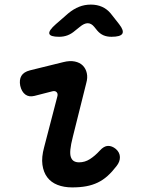

<svg xmlns="http://www.w3.org/2000/svg" viewBox="-20 -805 640 835"><path d="M130 -388Q106 -382 90 -394Q74 -406 68 -432Q63 -458 73 -475Q83 -492 110 -499L256 -535Q284 -542 305.5 -537.5Q327 -533 340 -520Q353 -507 357.5 -487Q362 -467 355 -443L297 -211Q288 -176 286 -154.5Q284 -133 288.5 -121Q293 -109 302 -104Q311 -99 324 -99Q349 -99 371 -113Q393 -127 414 -150Q432 -170 449.5 -170.5Q467 -171 484 -157Q501 -142 501.5 -122Q502 -102 487 -83Q468 -58 448 -40Q428 -22 405 -11Q382 0 355 5Q328 10 294 10Q258 10 230 -1Q202 -12 185.5 -34Q169 -56 164.5 -88.5Q160 -121 172 -165L229 -384Q233 -397 226.5 -404Q220 -411 208 -408ZM237 -645Q198 -645 194.5 -658.5Q191 -672 223 -700L277 -747Q300 -766 324 -775.5Q348 -785 375 -785Q402 -785 423.5 -775.5Q445 -766 461 -747L498 -700Q520 -672 512 -658.5Q504 -645 465 -645Q445 -645 430 -651.5Q415 -658 403 -672L390 -688Q377 -704 361.5 -704Q346 -704 327 -688L307 -672Q291 -658 274 -651.5Q257 -645 237 -645Z"/></svg>

Font: Maple Mono SemiBold
Style: Italic
Weight: 600
Italic angle: -10°
Monospace: yes
Designer: subframe7536
Version: Version 7.000